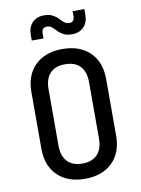

<svg xmlns="http://www.w3.org/2000/svg" viewBox="-102 -1015 803 1093"><g transform="rotate(-10 300.0 -468.5)"><path d="M300 10Q200 10 142 -46.5Q84 -103 84 -202V-529Q84 -627 142 -683.5Q200 -740 300 -740Q400 -740 458 -683.5Q516 -627 516 -529V-202Q516 -103 458 -46.5Q400 10 300 10ZM300 -78Q356 -78 386.5 -110Q417 -142 417 -202V-529Q417 -588 387 -620Q357 -652 300 -652Q243 -652 213 -620Q183 -588 183 -529V-202Q183 -142 213.5 -110Q244 -78 300 -78ZM370 -813Q340 -813 321 -823Q302 -833 289 -847Q276 -861 264 -871Q252 -881 235 -881Q205 -881 205 -847V-818H137V-849Q137 -895 162.5 -921Q188 -947 230 -947Q260 -947 279 -937Q298 -927 311 -913Q324 -899 336 -889Q348 -879 365 -879Q395 -879 395 -913V-942H463V-912Q463 -865 437.5 -839Q412 -813 370 -813Z"/></g></svg>

Font: Tiny Medium
Style: Regular
Weight: 500
Monospace: yes
Designer: Philipp Nurullin, Konstantin Bulenkov
Foundry: JetBrains
Version: Version 2.251; ttfautohint (v1.8.4.7-5d5b)